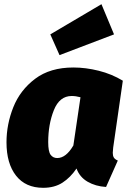

<svg xmlns="http://www.w3.org/2000/svg" viewBox="-20 -876 614 916"><path d="M566 -491 520 -172Q518 -152 518 -147Q518 -133 523 -124.5Q528 -116 542 -110L486 16Q436 13 398 -9Q360 -31 345 -72Q316 -29 278 -4.5Q240 20 186 20Q102 20 56.5 -38Q11 -96 11 -197Q11 -283 43.5 -364.5Q76 -446 147.5 -500Q219 -554 330 -554Q389 -554 451 -538.5Q513 -523 566 -491ZM210 -198Q210 -153 221.5 -137.5Q233 -122 253 -122Q295 -122 330 -182L364 -412Q342 -418 322 -418Q264 -418 237 -350.5Q210 -283 210 -198ZM464 -856 524 -712 264 -613 220 -712Z"/></svg>

Font: Fira Sans Black
Style: Italic
Weight: 900
Italic angle: -8°
Designer: Carrois Corporate & Edenspiekermann AG
Foundry: Carrois Corporate GbR & Edenspiekermann AG
Version: Version 4.203